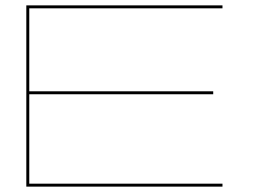

<svg xmlns="http://www.w3.org/2000/svg" viewBox="-20 -695 961 715"><path d="M78 0V-675H808.5V-664H89V-355H774V-344H89V-11H808.5V0Z"/></svg>

Font: Anybody UltraExpanded Thin
Style: Regular
Weight: 100
Width: 9
Designer: Tyler Finck
Foundry: Etcetera Type Company
Version: Version 1.010; ttfautohint (v1.8.3) -l 8 -r 50 -G 200 -x 14 